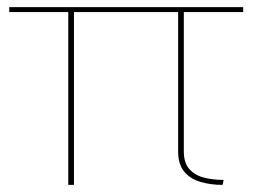

<svg xmlns="http://www.w3.org/2000/svg" viewBox="-20 -520 718 540"><path d="M172 0V-486H6V-500H664V-486H497V-94Q497 -62 512.5 -44.5Q528 -27 553.5 -20.5Q579 -14 609 -14L606 0Q572 0 543.5 -8.5Q515 -17 498 -37.5Q481 -58 481 -94V-486H188V0Z"/></svg>

Font: Work Sans Thin
Style: Regular
Weight: 250
Designer: Wei Huang
Foundry: Wei Huang
Version: Version 2.012